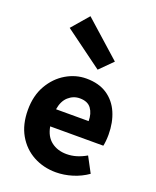

<svg xmlns="http://www.w3.org/2000/svg" viewBox="-157 -940 847 1043"><g transform="rotate(20 266.5 -418.5)"><path d="M294.4 12.2Q222.7 12.2 164.1 -19.5Q105.5 -51.3 71 -111.1Q36.6 -170.9 36.6 -255.4Q36.6 -337.9 71.3 -397.9Q106 -458 161.4 -490.7Q216.8 -523.4 277.8 -523.4Q350.1 -523.4 398.2 -491.5Q446.3 -459.5 470.5 -403.8Q494.6 -348.1 494.6 -277.8Q494.6 -258.3 492.7 -240Q490.7 -221.7 488.3 -211.9H181.2Q190.9 -155.8 227.1 -128.2Q263.2 -100.6 314.9 -100.6Q344.7 -100.6 372.8 -109.1Q400.9 -117.7 428.7 -133.8L476.1 -44.9Q436.5 -17.1 388.7 -2.4Q340.8 12.2 294.4 12.2ZM179.2 -310.1H367.7Q367.7 -354 347.2 -382.1Q326.7 -410.2 281.2 -410.2Q244.1 -410.2 215.6 -384.8Q187 -359.4 179.2 -310.1ZM317.9 -589.4 97.7 -751 182.1 -849.1 391.1 -662.6Z"/></g></svg>

Font: Akatab Black
Style: Regular
Weight: 900
Designer: SIL Global
Foundry: SIL Global
Version: Version 4.000